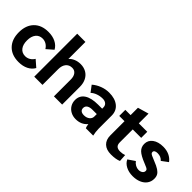

<svg xmlns="http://www.w3.org/2000/svg" viewBox="70 -1539 2345 2345"><g transform="rotate(45 1242.5 -366.0)"><path d="M25 -250Q25 -371 92.5 -440.5Q160 -510 279 -510Q351 -510 404.5 -483.5Q458 -457 485 -408L400 -334Q381 -366 351 -384Q321 -402 286 -402Q230 -402 198 -361.5Q166 -321 166 -250Q166 -179 198 -138.5Q230 -98 286 -98Q321 -98 351 -116Q381 -134 400 -166L485 -92Q458 -43 404.5 -16.5Q351 10 279 10Q160 10 92.5 -59.5Q25 -129 25 -250Z M542 -742H684V-447Q707 -476 747.5 -493Q788 -510 835 -510Q890 -510 933 -485.5Q976 -461 1000 -414.5Q1024 -368 1024 -305V0H882V-292Q882 -344 858.5 -374.5Q835 -405 794 -405Q743 -405 713.5 -369.5Q684 -334 684 -272V0H542Z M1095 -151Q1095 -228 1157 -269Q1219 -310 1335 -310H1405V-330Q1405 -364 1383 -383Q1361 -402 1323 -402Q1278 -402 1236.5 -387Q1195 -372 1168 -346L1107 -427Q1150 -465 1208.5 -487.5Q1267 -510 1327 -510Q1429 -510 1488 -462.5Q1547 -415 1547 -333V-108Q1547 -84 1551 -51Q1555 -18 1560 0H1433Q1427 -14 1424 -25Q1421 -36 1419 -56H1417Q1361 10 1266 10Q1217 10 1178 -11Q1139 -32 1117 -68.5Q1095 -105 1095 -151ZM1405 -175V-217H1331Q1284 -217 1259 -200Q1234 -183 1234 -151Q1234 -124 1252 -109.5Q1270 -95 1304 -95Q1348 -95 1376.5 -117.5Q1405 -140 1405 -175Z M1706 -150V-395H1615V-500H1706V-627L1844 -667H1848V-500H1994V-395H1848V-172Q1848 -132 1868 -113.5Q1888 -95 1930 -95Q1970 -95 2004 -108L2010 -12Q1960 10 1876 10Q1795 10 1750.5 -32Q1706 -74 1706 -150Z M2060 -89 2148 -149Q2166 -124 2193 -109.5Q2220 -95 2248 -95Q2279 -95 2299 -110Q2319 -125 2319 -148Q2319 -160 2313.5 -167.5Q2308 -175 2292 -183Q2276 -191 2241 -205Q2147 -242 2109.5 -278.5Q2072 -315 2072 -369Q2072 -433 2124 -471.5Q2176 -510 2262 -510Q2321 -510 2367.5 -488.5Q2414 -467 2444 -426L2362 -365Q2328 -405 2269 -405Q2242 -405 2227.5 -396Q2213 -387 2213 -371Q2213 -359 2219 -351.5Q2225 -344 2243.5 -334.5Q2262 -325 2306 -308Q2368 -284 2401 -262Q2434 -240 2447.5 -215.5Q2461 -191 2461 -155Q2461 -106 2434.5 -68.5Q2408 -31 2360 -10.5Q2312 10 2250 10Q2182 10 2131 -17Q2080 -44 2060 -89Z"/></g></svg>

Font: Sarabun ExtraBold
Style: Regular
Weight: 800
Version: Version 1.000; ttfautohint (v1.6)